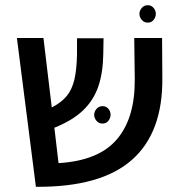

<svg xmlns="http://www.w3.org/2000/svg" viewBox="-20 -708 692 738"><path d="M118 10 45 -562H147L179 -295Q216 -314 236.5 -339Q257 -364 266 -402.5Q275 -441 276 -499V-561H378L377 -501Q376 -429 358 -376Q340 -323 299.5 -284Q259 -245 189 -217L205 -81Q358 -90 428.5 -171.5Q499 -253 498 -403L496 -562H603L604 -408Q606 -198 486.5 -93Q367 12 118 10ZM374 -300Q388 -300 396.5 -290Q405 -280 405 -267Q405 -254 396.5 -243.5Q388 -233 374 -233Q360 -233 351 -243.5Q342 -254 342 -267Q342 -279 351 -289.5Q360 -300 374 -300ZM548 -688Q562 -688 570.5 -677.5Q579 -667 579 -655Q579 -642 570.5 -631.5Q562 -621 548 -621Q534 -621 525 -631.5Q516 -642 516 -655Q516 -667 525 -677.5Q534 -688 548 -688Z"/></svg>

Font: Assistant SemiBold
Style: Regular
Weight: 600
Designer: Hebrew By Ben Nathan, Latin by Paul Hunt
Version: Version 3.000